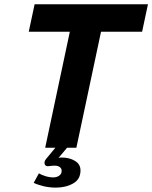

<svg xmlns="http://www.w3.org/2000/svg" viewBox="-20 -688 709 894"><path d="M190.4 0 305.2 -540.3H113.9L141.1 -668H668.9L641.7 -540.3H450.4L335.6 0H292.2L252.7 47Q256.9 45.8 261.3 45.7Q265.6 45.6 269 45.6Q303.1 45.6 329 61.1Q354.8 76.6 354.8 105.6Q354.8 146.9 320.5 166.2Q286.2 185.6 240.2 185.6Q211.1 185.6 184 179.3Q156.8 172.9 136.8 163.4L161.1 119.1Q171.7 125.8 190.7 131.9Q209.7 138 228 138Q244 138 255.5 130Q267.1 122 267.1 107.6Q267.1 96.3 258.2 89.8Q249.3 83.3 235.2 83.3Q227.7 83.3 221.2 83.9Q214.8 84.5 209.8 85.3Q192.1 88.4 188.2 76.8Q184.4 65.1 194 52.8L237.7 0Z"/></svg>

Font: Atkinson Hyperlegible Mono ExtraLight
Style: Italic
Weight: 200
Italic angle: -12°
Monospace: yes
Designer: Elliott Scott, Megan Eiswerth, Linus Boman, Theodore Petrosky, Letters from Sweden
Foundry: Applied Design Works, Letters from Sweden
Version: Version 2.001